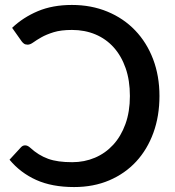

<svg xmlns="http://www.w3.org/2000/svg" viewBox="-20 -748 707 776"><path d="M81.5 -160.5Q91.5 -160.5 101.5 -151.5Q119 -135.5 136.8 -124.5Q154.5 -113.5 174.5 -106.2Q194.5 -99 218.2 -95.8Q242 -92.5 272 -92.5Q321 -92.5 363.5 -110.5Q406 -128.5 437.5 -162.8Q469 -197 487 -246.8Q505 -296.5 505 -360Q505 -423 487.8 -472.5Q470.5 -522 439.5 -556.5Q408.5 -591 365.5 -609Q322.5 -627 271 -627Q226.5 -627 196.8 -617.8Q167 -608.5 147.2 -597.2Q127.5 -586 114.8 -576.8Q102 -567.5 92 -567.5Q82.5 -567.5 77 -571.5Q71.5 -575.5 67.5 -581L29 -635.5Q73 -677.5 132.8 -702.8Q192.5 -728 270.5 -728Q349 -728 414.2 -701Q479.5 -674 526.2 -625.2Q573 -576.5 598.8 -508.8Q624.5 -441 624.5 -360Q624.5 -279 600 -211.5Q575.5 -144 530.5 -95.2Q485.5 -46.5 421.8 -19.2Q358 8 279.5 8Q190 8 126.2 -20.8Q62.5 -49.5 18.5 -102.5L65 -153Q72 -160.5 81.5 -160.5Z"/></svg>

Font: Lato 2
Style: Regular
Weight: 600
Designer: Lukasz Dziedzic with Adam Twardoch and Botio Nikoltchev
Foundry: tyPoland Lukasz Dziedzic
Version: Version 2.015; 2015-08-06; http://www.latofonts.com/